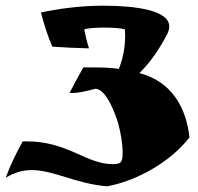

<svg xmlns="http://www.w3.org/2000/svg" viewBox="-55 -543 697 675"><path d="M89 -499C98 -463 114 -412 129 -379C170 -376 216 -374 258 -373C251 -394 245 -419 241 -440C254 -444 283 -446 312 -446C341 -446 370 -444 384 -440C384 -432 385 -424 385 -417C385 -375 377 -337 363 -301C334 -305 303 -306 269 -306H238C221 -276 205 -247 190 -217C193 -216 196 -216 200 -216C217 -216 244 -221 281 -231C320 -229 351 -140 360 -111C370 -75 376 -38 376 -6C376 29 370 34 341 34C247 34 184 -46 39 -46H25C2 -5 -19 38 -35 82C-3 62 27 55 57 55C134 55 211 103 322 112C433 91 548 22 611 -60C600 -165 548 -257 435 -286C472 -322 504 -368 533 -423C537 -432 540 -441 540 -450C540 -507 422 -523 307 -523C224 -523 143 -511 89 -499Z"/></svg>

Font: Ruslan Display
Style: Regular
Weight: 400
Designer: Denis Masharov, Vladimir Rabdu
Foundry: Denis Masharov, Vladimir Rabdu
Version: Version 1.001